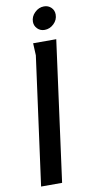

<svg xmlns="http://www.w3.org/2000/svg" viewBox="-100 -943 455 981"><g transform="rotate(-10 128.0 -452.0)"><path d="M117 -728H237L139 0H30L120 -665ZM256 -853Q256 -825 235 -805Q214 -785 187 -785Q165 -785 150 -800Q135 -815 135 -836Q135 -863 156 -883.5Q177 -904 204 -904Q226 -904 241 -889.5Q256 -875 256 -853Z"/></g></svg>

Font: Rosario SemiBold
Style: Italic
Weight: 600
Italic angle: -8.05°
Designer: Hector Gatti
Foundry: Omnibus Type
Version: Version 1.101; ttfautohint (v1.8.1.43-b0c9)